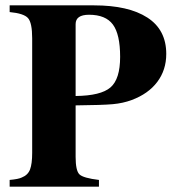

<svg xmlns="http://www.w3.org/2000/svg" viewBox="-20 -696 651 716"><path d="M262 -303V-111Q262 -60 276 -46Q290 -32 349 -25V0H16V-25Q49 -28 61 -34Q84 -43 92 -64Q100 -85 100 -126V-553Q100 -611 84.5 -628.5Q69 -646 16 -651V-676H331Q459 -676 529.5 -630.5Q600 -585 600 -495Q600 -435 566.5 -390.5Q533 -346 471 -323Q439 -311 400.5 -307.5Q362 -304 262 -303ZM262 -606V-338Q356 -339 392 -370Q428 -401 428 -484Q428 -568 401 -604.5Q374 -641 312 -641Q262 -641 262 -606Z"/></svg>

Font: STIX MathJax Main
Style: Bold
Weight: 700
Designer: MicroPress Inc., with final additions and corrections provided by Coen Hoffman, Elsevier (retired)
Version: Version 1.1.1